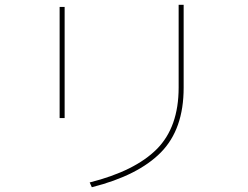

<svg xmlns="http://www.w3.org/2000/svg" viewBox="-20 -783 1040 805"><path d="M356 -18Q546 -66 637.5 -158Q729 -250 729 -416V-763H750V-415Q750 -241 654.5 -144Q559 -47 365 2ZM251 -288H230V-754H251Z"/></svg>

Font: IBM Plex Sans JP Thin
Style: Regular
Weight: 100
Designer: Mike Abbink; Paul van der Laan; Pieter van Rosmalen; Wujin Sim; Yejin Wi; Jinhee Kim; Boomi Park; Yona Kim; Kichan Ma
Foundry: Sandoll Inc.
Version: Version 1.001